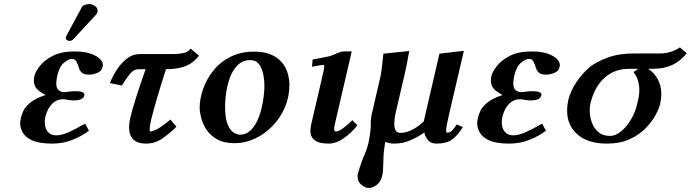

<svg xmlns="http://www.w3.org/2000/svg" viewBox="-20 -700 3425 952"><path d="M423 -680Q437 -680 450.5 -670.5Q464 -661 464 -647V-643Q462 -633 455 -626L342 -504Q338 -500 332.5 -498.5Q327 -497 324 -497Q319 -497 312.5 -501Q306 -505 306 -510Q306 -516 309 -522L386 -665Q391 -673 403 -676.5Q415 -680 423 -680ZM205 -121Q202 -106 202 -93Q202 -65 216.5 -47Q231 -29 259 -29Q286 -29 322.5 -45.5Q359 -62 402 -87L421 -52Q389 -27 341.5 -7.5Q294 12 239 12Q175 12 140.5 -3.5Q106 -19 93 -42.5Q80 -66 80 -89Q80 -97 81.5 -104Q83 -111 84 -118Q87 -130 95.5 -149.5Q104 -169 129.5 -190.5Q155 -212 206 -229Q178 -243 163 -259Q148 -275 148 -300Q148 -305 148.5 -310.5Q149 -316 150 -322Q155 -343 177 -372Q199 -401 241.5 -423Q284 -445 351 -445Q413 -445 451.5 -424.5Q490 -404 490 -377Q490 -373 489 -370Q484 -346 461.5 -338Q439 -330 423 -330Q395 -330 385 -340.5Q375 -351 371 -364Q367 -379 359.5 -393.5Q352 -408 337 -408Q321 -408 298 -389.5Q275 -371 264 -325Q262 -314 260.5 -304.5Q259 -295 259 -288Q259 -262 271 -252.5Q283 -243 301 -243Q301 -243 303 -243.5Q305 -244 309 -244Q320 -246 334.5 -247Q349 -248 353 -248Q399 -248 399 -230Q399 -228 398 -227Q396 -216 383.5 -209Q371 -202 342 -202Q338 -202 330 -203Q322 -204 315 -205Q308 -207 301 -207.5Q294 -208 292 -208Q261 -208 238 -185Q215 -162 205 -121Z M676 -432H841Q863 -432 887.5 -436.5Q912 -441 925 -459L967 -424Q937 -386 898 -371.5Q859 -357 806 -357H803Q777 -277 758.5 -213Q740 -149 730 -109Q726 -90 724 -78Q722 -66 722 -58Q722 -48 726 -48Q734 -48 755 -57.5Q776 -67 825 -107L855 -72Q821 -38 784.5 -13Q748 12 704 12Q620 12 620 -70Q620 -80 621.5 -90.5Q623 -101 625 -112Q634 -151 654 -214.5Q674 -278 702 -357H669Q646 -357 630 -340Q614 -323 584 -276L525 -288Q535 -315 555.5 -348.5Q576 -382 606 -407Q636 -432 676 -432Z M970 -165Q970 -210 987 -258.5Q1004 -307 1037.5 -349.5Q1071 -392 1122 -418Q1173 -444 1240 -444Q1292 -444 1326 -428.5Q1360 -413 1379.5 -388.5Q1399 -364 1407 -335Q1415 -306 1415 -279Q1415 -220 1392.5 -167.5Q1370 -115 1331 -75Q1292 -35 1243.5 -12.5Q1195 10 1144 10Q1090 10 1056 -9.5Q1022 -29 1003.5 -57.5Q985 -86 977.5 -115.5Q970 -145 970 -165ZM1096 -173Q1096 -112 1109.5 -81.5Q1123 -51 1140.5 -41.5Q1158 -32 1169 -32Q1198 -32 1219 -50.5Q1240 -69 1254 -98Q1268 -127 1276 -160Q1284 -193 1287.5 -223Q1291 -253 1291 -272Q1291 -303 1285 -332.5Q1279 -362 1264 -382Q1249 -402 1221 -402Q1185 -402 1160.5 -379Q1136 -356 1122 -320Q1108 -284 1102 -245Q1096 -206 1096 -173Z M1724 -445 1640 -83Q1637 -70 1637 -61Q1637 -48 1645 -48Q1659 -48 1681 -64Q1703 -80 1727 -104L1752 -79Q1726 -44 1686.5 -16Q1647 12 1610 12Q1562 12 1540.5 -4.5Q1519 -21 1519 -52Q1519 -60 1520.5 -67.5Q1522 -75 1523 -83L1582 -337Q1588 -363 1588 -371Q1588 -378 1583 -378Q1576 -378 1565 -376Q1554 -374 1527 -369L1530 -405Q1544 -407 1571.5 -412.5Q1599 -418 1617 -422Q1625 -425 1635 -429Q1645 -433 1652 -436Q1661 -440 1668.5 -442.5Q1676 -445 1687 -445Z M1806 232Q1793 232 1773 217Q1753 202 1753 176Q1753 173 1753 169.5Q1753 166 1754 163Q1758 147 1764 129Q1770 111 1777 92Q1785 72 1793.5 51.5Q1802 31 1808 4Q1810 -7 1812 -19Q1814 -31 1816 -46Q1819 -66 1818.5 -89Q1818 -112 1824 -137L1867 -323Q1869 -332 1871.5 -350.5Q1874 -369 1876 -388Q1878 -407 1879.5 -420.5Q1881 -434 1881 -434L2009 -447Q2009 -447 2005.5 -427.5Q2002 -408 1997.5 -383.5Q1993 -359 1989 -343L1944 -150Q1935 -113 1935 -85Q1935 -65 1942 -53Q1949 -41 1965 -41Q1995 -41 2027.5 -58.5Q2060 -76 2081 -98L2159 -434L2280 -448L2205 -126Q2199 -99 2195.5 -81Q2192 -63 2192 -54Q2192 -42 2198 -42Q2209 -42 2219 -50.5Q2229 -59 2245 -83L2275 -70Q2252 -32 2224 -10Q2196 12 2144 12Q2118 12 2103.5 -3.5Q2089 -19 2084 -43Q2048 -18 2011.5 -3Q1975 12 1934 12Q1910 12 1890 3Q1886 27 1883.5 50.5Q1881 74 1881 96Q1880 115 1879.5 135Q1879 155 1876 168Q1869 200 1849 216Q1829 232 1806 232Z M2471 -121Q2468 -106 2468 -93Q2468 -65 2482.5 -47Q2497 -29 2525 -29Q2552 -29 2588.5 -45.5Q2625 -62 2668 -87L2687 -52Q2655 -27 2607.5 -7.5Q2560 12 2505 12Q2441 12 2406.5 -3.5Q2372 -19 2359 -42.5Q2346 -66 2346 -89Q2346 -97 2347.5 -104Q2349 -111 2350 -118Q2353 -130 2361.5 -149.5Q2370 -169 2395.5 -190.5Q2421 -212 2472 -229Q2444 -243 2429 -259Q2414 -275 2414 -300Q2414 -305 2414.5 -310.5Q2415 -316 2416 -322Q2421 -343 2443 -372Q2465 -401 2507.5 -423Q2550 -445 2617 -445Q2679 -445 2717.5 -424.5Q2756 -404 2756 -377Q2756 -373 2755 -370Q2750 -346 2727.5 -338Q2705 -330 2689 -330Q2661 -330 2651 -340.5Q2641 -351 2637 -364Q2633 -379 2625.5 -393.5Q2618 -408 2603 -408Q2587 -408 2564 -389.5Q2541 -371 2530 -325Q2528 -314 2526.5 -304.5Q2525 -295 2525 -288Q2525 -262 2537 -252.5Q2549 -243 2567 -243Q2567 -243 2569 -243.5Q2571 -244 2575 -244Q2586 -246 2600.5 -247Q2615 -248 2619 -248Q2665 -248 2665 -230Q2665 -228 2664 -227Q2662 -216 2649.5 -209Q2637 -202 2608 -202Q2604 -202 2596 -203Q2588 -204 2581 -205Q2574 -207 2567 -207.5Q2560 -208 2558 -208Q2527 -208 2504 -185Q2481 -162 2471 -121Z M2906 -369Q2940 -395 2994.5 -415Q3049 -435 3125 -435H3255Q3277 -435 3303.5 -442.5Q3330 -450 3351 -465L3385 -436Q3355 -398 3314.5 -378.5Q3274 -359 3220 -359H3194Q3224 -339 3241.5 -307Q3259 -275 3259 -233Q3259 -210 3253 -184Q3248 -162 3230.5 -129.5Q3213 -97 3181.5 -64.5Q3150 -32 3102.5 -10Q3055 12 2990 12Q2895 12 2843.5 -33Q2792 -78 2792 -151Q2792 -178 2798 -205Q2809 -249 2837.5 -292Q2866 -335 2906 -369ZM3005 -26Q3031 -26 3058 -47.5Q3085 -69 3107.5 -105.5Q3130 -142 3140 -187Q3144 -203 3147 -219.5Q3150 -236 3150 -254Q3150 -276 3144 -298.5Q3138 -321 3121 -343Q3128 -347 3136 -352.5Q3144 -358 3143 -359H3103Q3047 -359 3007.5 -336Q2968 -313 2943.5 -274.5Q2919 -236 2908 -189Q2906 -181 2905 -171.5Q2904 -162 2904 -151Q2904 -122 2914.5 -93Q2925 -64 2947 -45Q2969 -26 3005 -26Z"/></svg>

Font: Libertinus Serif Semibold Italic
Style: Regular
Weight: 600
Italic angle: -11.5°
Designer: Philipp H. Poll, Khaled Hosny
Foundry: Caleb Maclennan
Version: Version 7.051;RELEASE